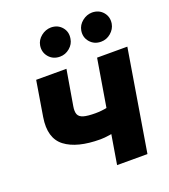

<svg xmlns="http://www.w3.org/2000/svg" viewBox="-140 -871 857 972"><g transform="rotate(-20 288.5 -385.0)"><path d="M577.1 -545.9 486.8 0H323.2L414.1 -545.9ZM455.1 -312.5 433.6 -179.7Q418.9 -172.9 392.8 -166.5Q366.7 -160.2 338.6 -155.8Q310.5 -151.4 289.1 -151.4Q163.6 -151.4 100.3 -199.5Q37.1 -247.6 54.7 -356.4L85.9 -545.9H249L216.8 -356.4Q211.9 -328.1 218.5 -312.5Q225.1 -296.9 247.1 -290.5Q269 -284.2 311 -284.2Q343.3 -284.2 377.7 -291.3Q412.1 -298.3 455.1 -312.5ZM240.2 -614.7Q203.1 -614.7 180.9 -640.6Q158.7 -666.5 164.1 -702.1Q168.9 -730.5 192.9 -749.8Q216.8 -769 246.6 -769.5Q283.2 -769 304.9 -743.4Q326.7 -717.8 320.3 -682.1Q316.4 -654.3 293 -634.5Q269.5 -614.7 240.2 -614.7ZM461.4 -614.7Q424.8 -614.7 402.3 -640.6Q379.9 -666.5 385.7 -702.1Q390.6 -730.5 414.6 -749.8Q438.5 -769 467.8 -769.5Q504.9 -769 526.6 -743.4Q548.3 -717.8 542.5 -682.1Q537.6 -654.3 514.4 -634.5Q491.2 -614.7 461.4 -614.7Z"/></g></svg>

Font: Inter Tight ExtraBold
Style: Italic
Weight: 800
Italic angle: -9.39999°
Designer: Rasmus Andersson
Foundry: rsms
Version: Version 3.004